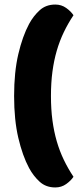

<svg xmlns="http://www.w3.org/2000/svg" viewBox="-20 -688 345 844"><path d="M42 -266Q42 -371 60.5 -450Q79 -529 108 -583Q127 -618 154.5 -643Q182 -668 223 -668Q250 -668 271 -653Q292 -638 303 -621Q279 -585 260.5 -546.5Q242 -508 229.5 -465Q217 -422 210.5 -373Q204 -324 204 -266Q204 -208 210.5 -159Q217 -110 229.5 -67Q242 -24 260.5 14.5Q279 53 303 89Q292 106 271 121Q250 136 223 136Q182 136 154.5 111Q127 86 108 51Q79 -3 60.5 -82Q42 -161 42 -266Z"/></svg>

Font: Baloo Chettan
Style: Regular
Weight: 400
Designer: Maithili Shingre and Ek Type
Foundry: Ek Type
Version: Version 1.443;PS 1.000;hotconv 16.6.51;makeotf.lib2.5.65220;